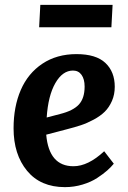

<svg xmlns="http://www.w3.org/2000/svg" viewBox="-20 -747 522 781"><path d="M144 -727.1H438L433.1 -636.2H139.2ZM291 -526.9Q370.6 -526.9 408.7 -491Q446.8 -455.1 446.8 -394Q446.8 -362.3 435.3 -336.2Q423.8 -310.1 406.2 -292.7Q388.7 -275.4 361.6 -260.7Q334.5 -246.1 309.6 -237.8Q284.7 -229.5 252 -221.2L168 -199.2Q179.2 -70.8 278.8 -70.8Q338.4 -70.8 403.8 -131.8L442.9 -81.1Q432.1 -67.9 416.3 -53.7Q400.4 -39.6 375.5 -23.2Q350.6 -6.8 315.9 3.7Q281.2 14.2 244.1 14.2Q145 14.2 90.1 -52.2Q35.2 -118.7 35.2 -225.1Q35.2 -313 64.5 -380.9Q93.8 -448.7 152.3 -487.8Q210.9 -526.9 291 -526.9ZM324.2 -395Q324.2 -424.8 311.8 -442.4Q299.3 -460 276.9 -460Q234.4 -460 205.1 -408.9Q175.8 -357.9 169.9 -269L224.1 -283.2Q277.3 -296.4 300.8 -321.8Q324.2 -347.2 324.2 -395Z"/></svg>

Font: Literata Book
Style: Bold Italic
Weight: 700
Italic angle: -3°
Designer: Latin by Veronika Burian and Jose Scaglione. Greek by Irene Vlachou. Cyrillic by Vera Evstafieva
Foundry: TypeTogether
Version: Version 1.003;PS 001.003;hotconv 1.0.88;makeotf.lib2.5.64775